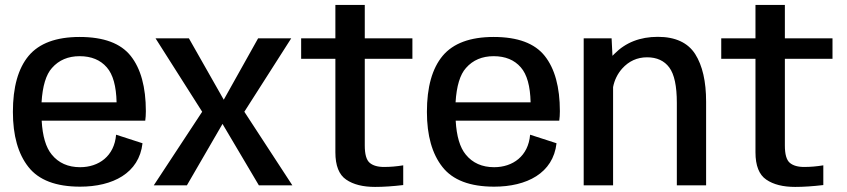

<svg xmlns="http://www.w3.org/2000/svg" viewBox="-20 -747 3414 774"><path d="M303 5.5C434 5.5 541 -48.5 554.5 -169.5L448 -204C441 -117.5 378 -73 303 -73C254.5 -73 216 -90 188.5 -124C165 -152.5 151.5 -198 148 -260.5H565.5C567 -271.5 568 -284 568 -298.5C568 -396 547.5 -470.5 507 -521.5C466.5 -572.5 398 -598 301 -598C206.5 -598 138 -572.5 95.5 -522C53 -471 32 -395.5 32 -296C32 -200.5 53 -126.5 94.5 -74C136 -21 205.5 5.5 303 5.5ZM147.5 -334.5C151.5 -400 165.5 -446.5 189.5 -473C217.5 -505 255 -520.5 301 -520.5C348 -520.5 384.5 -505.5 410.5 -475.5C435.5 -447 448.5 -400 450 -334.5Z M600 0H733.5L877 -247.5L1023.5 0H1158.5L965 -296.5L1154 -592.5H1020.5L882 -345L741.5 -592.5H607L795 -296.5Z M1492 6.5C1525.5 6.5 1563.5 4 1605.5 -1V-80.5C1578 -76 1553 -74 1530.5 -74C1503.5 -73.5 1483.5 -79.5 1470.5 -90.5C1457 -102 1450.5 -125 1450.5 -160.5V-510H1642.5V-592.5H1450.5V-727H1332V-592.5H1194V-510H1332V-133C1332 -79.5 1346.5 -42.5 1375.5 -23C1404.5 -3 1443.5 6.5 1492 6.5Z M1972 5.5C2103 5.5 2210 -48.5 2223.5 -169.5L2117 -204C2110 -117.5 2047 -73 1972 -73C1923.5 -73 1885 -90 1857.5 -124C1834 -152.5 1820.5 -198 1817 -260.5H2234.5C2236 -271.5 2237 -284 2237 -298.5C2237 -396 2216.5 -470.5 2176 -521.5C2135.5 -572.5 2067 -598 1970 -598C1875.5 -598 1807 -572.5 1764.5 -522C1722 -471 1701 -395.5 1701 -296C1701 -200.5 1722 -126.5 1763.5 -74C1805 -21 1874.5 5.5 1972 5.5ZM1816.5 -334.5C1820.5 -400 1834.5 -446.5 1858.5 -473C1886.5 -505 1924 -520.5 1970 -520.5C2017 -520.5 2053.5 -505.5 2079.5 -475.5C2104.5 -447 2117.5 -400 2119 -334.5Z M2333 0H2451.5V-396C2457 -424.5 2469.5 -449.5 2488 -470.5C2515 -500.5 2548.5 -516 2588.5 -516C2628 -516 2658 -502 2678 -475C2698.5 -447.5 2708.5 -400 2708.5 -332V0H2826.5V-337C2826.5 -418.5 2812 -482.5 2782.5 -529C2753 -575 2702.5 -598.5 2632 -598.5C2560 -598.5 2502 -575.5 2457.5 -530.5C2454.5 -528 2451.5 -525 2449 -522L2445.5 -592.5H2333Z M3185.5 6.5C3219 6.5 3257 4 3299 -1V-80.5C3271.5 -76 3246.5 -74 3224 -74C3197 -73.5 3177 -79.5 3164 -90.5C3150.5 -102 3144 -125 3144 -160.5V-510H3336V-592.5H3144V-727H3025.5V-592.5H2887.5V-510H3025.5V-133C3025.5 -79.5 3040 -42.5 3069 -23C3098 -3 3137 6.5 3185.5 6.5Z"/></svg>

Font: Anybody Medium
Style: Regular
Weight: 500
Designer: Tyler Finck
Foundry: Etcetera Type Company
Version: Version 1.110